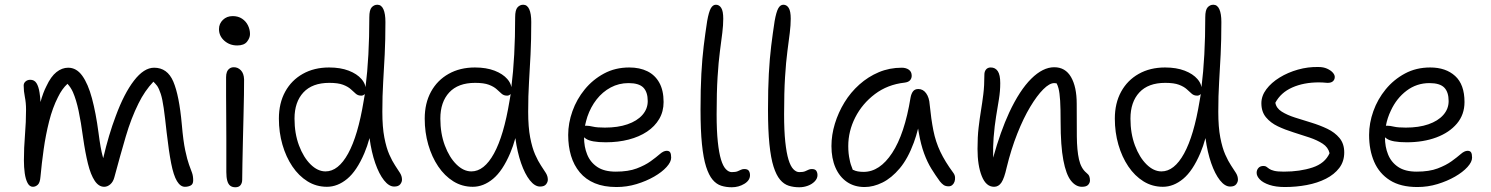

<svg xmlns="http://www.w3.org/2000/svg" viewBox="-20 -780 6297 811"><path d="M119 9Q105 9 96.5 -7Q88 -23 84.5 -48.5Q81 -74 81 -102Q81 -155 85.5 -210Q90 -265 90 -317Q90 -346 85 -370.5Q80 -395 80 -419Q80 -429 88 -436Q96 -443 108 -443Q125 -443 134 -429Q143 -415 147 -389Q150 -371 151 -349Q162 -389 176 -416Q195 -457 218.5 -475.5Q242 -494 268 -494Q303 -494 327.5 -460Q352 -426 368.5 -364.5Q385 -303 396 -220Q405 -150 414 -119Q415 -115 416 -112Q439 -211 469 -290Q504 -385 546 -439.5Q588 -494 631 -494Q687 -494 712 -435.5Q737 -377 748 -254Q754 -184 762.5 -144.5Q771 -105 778.5 -84.5Q786 -64 791 -50.5Q796 -37 796 -18Q796 -2 785.5 3.5Q775 9 761 9Q742 9 727.5 -15Q713 -39 703 -90Q693 -141 684 -220Q677 -285 671.5 -323.5Q666 -362 659 -383.5Q652 -405 644 -417Q637 -426 628 -435Q591 -396 565 -343Q534 -281 511 -202.5Q488 -124 463 -31Q458 -12 446 -1.5Q434 9 420 9Q397 9 380 -16.5Q363 -42 351.5 -88.5Q340 -135 331 -198Q322 -265 312 -312Q302 -359 288 -391Q279 -411 265 -426Q242 -405 225 -370Q202 -325 187.5 -267.5Q173 -210 164.5 -149.5Q156 -89 151 -34Q149 -8 139.5 0.5Q130 9 119 9Z M974 11Q961 11 952.5 4.5Q944 -2 940 -16.5Q936 -31 936 -53V-194Q936 -252 935.5 -295Q935 -338 935 -375V-454Q935 -467 938.5 -476Q942 -485 949.5 -490.5Q957 -496 968 -496Q985 -496 997.5 -483Q1010 -470 1011 -445Q1011 -422 1010.5 -380Q1010 -338 1008.5 -286.5Q1007 -235 1006 -183.5Q1005 -132 1004 -89Q1003 -46 1003 -21Q1003 -7 996 2Q989 11 974 11ZM982 -588Q950 -588 927.5 -608Q905 -628 905 -657Q905 -680 921.5 -696Q938 -712 963 -712Q986 -712 1002.5 -701Q1019 -690 1027.5 -672.5Q1036 -655 1036 -636Q1036 -620 1023.5 -604Q1011 -588 982 -588Z M1361 9Q1316 9 1279 -14Q1242 -37 1215 -77Q1188 -117 1173 -169Q1158 -221 1158 -279Q1158 -344 1184.5 -392.5Q1211 -441 1259 -468Q1307 -495 1370 -495Q1418 -495 1453 -481.5Q1488 -468 1507 -446Q1521 -430 1524 -412Q1540 -539 1540 -707Q1540 -738 1550 -749Q1560 -760 1574 -760Q1591 -760 1599.5 -741Q1608 -722 1608 -687Q1608 -610 1605 -550Q1602 -490 1598.5 -433Q1595 -376 1595 -308Q1595 -243 1603.5 -199Q1612 -155 1624.5 -127Q1637 -99 1649 -81Q1661 -63 1669.5 -49.5Q1678 -36 1678 -21Q1678 -11 1670.5 -1.5Q1663 8 1645 8Q1623 8 1602 -18.5Q1581 -45 1565 -91Q1549 -137 1541 -196Q1541 -196 1541 -197Q1531 -161 1519 -133Q1487 -58 1446.5 -24.5Q1406 9 1361 9ZM1521 -382Q1520 -382 1520 -382Q1514 -376 1506 -376Q1492 -376 1483 -384Q1474 -392 1462 -403Q1450 -414 1429 -422Q1408 -430 1371 -430Q1299 -430 1261.5 -389.5Q1224 -349 1224 -279Q1224 -216 1243 -165.5Q1262 -115 1292 -85.5Q1322 -56 1355 -56Q1409 -56 1450.5 -131.5Q1492 -207 1516 -353Q1518 -367 1521 -382Z M1977 9Q1932 9 1895 -14Q1858 -37 1831 -77Q1804 -117 1789 -169Q1774 -221 1774 -279Q1774 -344 1800.5 -392.5Q1827 -441 1875 -468Q1923 -495 1986 -495Q2034 -495 2069 -481.5Q2104 -468 2123 -446Q2137 -430 2140 -412Q2156 -539 2156 -707Q2156 -738 2166 -749Q2176 -760 2190 -760Q2207 -760 2215.5 -741Q2224 -722 2224 -687Q2224 -610 2221 -550Q2218 -490 2214.5 -433Q2211 -376 2211 -308Q2211 -243 2219.5 -199Q2228 -155 2240.5 -127Q2253 -99 2265 -81Q2277 -63 2285.5 -49.5Q2294 -36 2294 -21Q2294 -11 2286.5 -1.5Q2279 8 2261 8Q2239 8 2218 -18.5Q2197 -45 2181 -91Q2165 -137 2157 -196Q2157 -196 2157 -197Q2147 -161 2135 -133Q2103 -58 2062.5 -24.5Q2022 9 1977 9ZM2137 -382Q2136 -382 2136 -382Q2130 -376 2122 -376Q2108 -376 2099 -384Q2090 -392 2078 -403Q2066 -414 2045 -422Q2024 -430 1987 -430Q1915 -430 1877.5 -389.5Q1840 -349 1840 -279Q1840 -216 1859 -165.5Q1878 -115 1908 -85.5Q1938 -56 1971 -56Q2025 -56 2066.5 -131.5Q2108 -207 2132 -353Q2134 -367 2137 -382Z M2584 10Q2531 10 2492.5 -6Q2454 -22 2429 -52Q2404 -82 2392 -122Q2380 -162 2380 -210Q2380 -260 2398 -310.5Q2416 -361 2450 -402.5Q2484 -444 2531.5 -469.5Q2579 -495 2638 -495Q2682 -495 2714.5 -479Q2747 -463 2765 -430.5Q2783 -398 2783 -349Q2783 -309 2764.5 -277.5Q2746 -246 2713 -224Q2680 -202 2635.5 -190.5Q2591 -179 2539 -179Q2477 -179 2455 -194Q2450 -197 2447 -200Q2447 -160 2460 -128Q2473 -95 2502.5 -75Q2532 -55 2581 -55Q2634 -55 2669.5 -68.5Q2705 -82 2728.5 -99Q2752 -116 2767.5 -129.5Q2783 -143 2796 -143Q2807 -143 2811 -136Q2815 -129 2815 -114Q2815 -96 2795.5 -74.5Q2776 -53 2743 -34Q2710 -15 2669 -2.5Q2628 10 2584 10ZM2451 -249Q2454 -249 2457 -249Q2468 -249 2485 -245Q2502 -241 2535 -241Q2590 -241 2630.5 -255Q2671 -269 2693.5 -294.5Q2716 -320 2716 -353Q2716 -391 2697.5 -410Q2679 -429 2635 -429Q2594 -429 2559.5 -410.5Q2525 -392 2500 -360Q2475 -328 2461 -287Q2455 -268 2451 -249Z M3071 11Q3047 11 3026.5 4.5Q3006 -2 2990 -21Q2974 -40 2962.5 -76Q2951 -112 2945 -171Q2939 -230 2939 -317Q2939 -404 2942.5 -468.5Q2946 -533 2952.5 -586Q2959 -639 2967 -691Q2974 -730 2982.5 -745Q2991 -760 3004 -760Q3018 -760 3026.5 -746.5Q3035 -733 3035 -701Q3035 -674 3031 -641.5Q3027 -609 3021 -564Q3015 -519 3011 -454.5Q3007 -390 3007 -297Q3007 -228 3012 -181Q3017 -134 3025.5 -106Q3034 -78 3046 -65.5Q3058 -53 3071 -53Q3087 -53 3095.5 -56.5Q3104 -60 3110 -63Q3116 -66 3124 -66Q3138 -66 3143 -58.5Q3148 -51 3148 -40Q3148 -18 3124 -3.5Q3100 11 3071 11Z M3356 11Q3332 11 3311.5 4.5Q3291 -2 3275 -21Q3259 -40 3247.5 -76Q3236 -112 3230 -171Q3224 -230 3224 -317Q3224 -404 3227.5 -468.5Q3231 -533 3237.5 -586Q3244 -639 3252 -691Q3259 -730 3267.5 -745Q3276 -760 3289 -760Q3303 -760 3311.5 -746.5Q3320 -733 3320 -701Q3320 -674 3316 -641.5Q3312 -609 3306 -564Q3300 -519 3296 -454.5Q3292 -390 3292 -297Q3292 -228 3297 -181Q3302 -134 3310.5 -106Q3319 -78 3331 -65.5Q3343 -53 3356 -53Q3372 -53 3380.5 -56.5Q3389 -60 3395 -63Q3401 -66 3409 -66Q3423 -66 3428 -58.5Q3433 -51 3433 -40Q3433 -26 3421.5 -14Q3410 -2 3392.5 4.5Q3375 11 3356 11Z M3632 10Q3589 10 3557.5 -11.5Q3526 -33 3509 -72Q3492 -111 3492 -163Q3492 -210 3506.5 -257.5Q3521 -305 3547 -347.5Q3573 -390 3610 -423Q3647 -456 3692 -475Q3737 -494 3789 -494Q3807 -494 3819 -485.5Q3831 -477 3831 -460Q3831 -449 3824 -441Q3817 -433 3801 -431Q3729 -423 3675.5 -382.5Q3622 -342 3592.5 -284Q3563 -226 3563 -163Q3563 -131 3569 -105Q3572 -87 3582 -63Q3583 -62 3585 -62Q3600 -54 3628 -54Q3696 -54 3748.5 -134Q3801 -214 3826 -367Q3829 -384 3836.5 -394Q3844 -404 3859 -404Q3879 -404 3892 -386Q3905 -368 3907 -338Q3913 -277 3922.5 -229Q3932 -181 3952 -139Q3972 -97 4006 -51Q4013 -42 4014 -32Q4015 -22 4012 -13Q4009 -4 4002.5 1.5Q3996 7 3987 7Q3974 7 3966 1.5Q3958 -4 3950 -14Q3931 -40 3914 -67.5Q3897 -95 3883.5 -131.5Q3870 -168 3861 -219Q3859 -228 3858 -237Q3850 -205 3840 -178Q3815 -110 3780.5 -69Q3746 -28 3707.5 -9Q3669 10 3632 10Z M4550 9Q4524 9 4503.5 -17Q4483 -43 4471.5 -103.5Q4460 -164 4460 -265Q4460 -321 4458 -354.5Q4456 -388 4451 -407Q4448 -419 4443 -428Q4438 -429 4433 -429Q4413 -429 4386.5 -402.5Q4360 -376 4331.5 -328.5Q4303 -281 4277 -215.5Q4251 -150 4232 -72Q4222 -27 4210 -9Q4198 9 4179 9Q4145 9 4127 -36Q4109 -81 4109 -151Q4109 -202 4113.5 -240.5Q4118 -279 4123.5 -312.5Q4129 -346 4133.5 -382Q4138 -418 4138 -465Q4138 -478 4145 -486.5Q4152 -495 4165 -495Q4184 -495 4194.5 -479.5Q4205 -464 4205 -429Q4205 -395 4199.5 -361.5Q4194 -328 4187.5 -288.5Q4181 -249 4177 -199Q4174 -161 4175 -114Q4206 -225 4243 -305Q4287 -399 4336 -447.5Q4385 -496 4433 -496Q4480 -496 4504 -454.5Q4528 -413 4528 -342Q4528 -262 4528.5 -203.5Q4529 -145 4537.5 -107Q4546 -69 4569 -50Q4578 -43 4581 -35.5Q4584 -28 4584 -18Q4584 -8 4576.5 0.5Q4569 9 4550 9Z M4892 9Q4847 9 4810 -14Q4773 -37 4746 -77Q4719 -117 4704 -169Q4689 -221 4689 -279Q4689 -344 4715.5 -392.5Q4742 -441 4790 -468Q4838 -495 4901 -495Q4949 -495 4984 -481.5Q5019 -468 5038 -446Q5052 -430 5055 -412Q5071 -539 5071 -707Q5071 -738 5081 -749Q5091 -760 5105 -760Q5122 -760 5130.5 -741Q5139 -722 5139 -687Q5139 -610 5136 -550Q5133 -490 5129.5 -433Q5126 -376 5126 -308Q5126 -243 5134.5 -199Q5143 -155 5155.5 -127Q5168 -99 5180 -81Q5192 -63 5200.5 -49.5Q5209 -36 5209 -21Q5209 -11 5201.5 -1.5Q5194 8 5176 8Q5154 8 5133 -18.5Q5112 -45 5096 -91Q5080 -137 5072 -196Q5072 -196 5072 -197Q5062 -161 5050 -133Q5018 -58 4977.5 -24.5Q4937 9 4892 9ZM5052 -382Q5051 -382 5051 -382Q5045 -376 5037 -376Q5023 -376 5014 -384Q5005 -392 4993 -403Q4981 -414 4960 -422Q4939 -430 4902 -430Q4830 -430 4792.5 -389.5Q4755 -349 4755 -279Q4755 -216 4774 -165.5Q4793 -115 4823 -85.5Q4853 -56 4886 -56Q4940 -56 4981.5 -131.5Q5023 -207 5047 -353Q5049 -367 5052 -382Z M5407 10Q5369 10 5342 1Q5315 -8 5301.5 -22Q5288 -36 5288 -50Q5288 -62 5295.5 -70.5Q5303 -79 5317 -79Q5325 -79 5329.5 -75.5Q5334 -72 5341 -67Q5348 -62 5362 -58.5Q5376 -55 5403 -55Q5471 -55 5524 -72.5Q5577 -90 5596 -133Q5590 -158 5567 -173Q5544 -188 5511.5 -199Q5479 -210 5443.5 -221Q5408 -232 5377.5 -246.5Q5347 -261 5327.5 -284.5Q5308 -308 5308 -344Q5308 -375 5329 -403Q5350 -431 5385 -452.5Q5420 -474 5462.5 -486Q5505 -498 5549 -497Q5570 -497 5585.5 -490Q5601 -483 5609.5 -473.5Q5618 -464 5618 -455Q5618 -444 5610.5 -437Q5603 -430 5588 -430Q5585 -430 5580 -430.5Q5575 -431 5568 -431.5Q5561 -432 5551 -432Q5487 -432 5438.5 -410.5Q5390 -389 5367 -346Q5371 -323 5394 -308.5Q5417 -294 5450 -283.5Q5483 -273 5519 -262Q5555 -251 5586.5 -236Q5618 -221 5638 -197Q5658 -173 5658 -136Q5658 -98 5637 -70.5Q5616 -43 5580.5 -25Q5545 -7 5500 1.5Q5455 10 5407 10Z M5967 10Q5896 10 5851 -18.5Q5806 -47 5784.5 -96.5Q5763 -146 5763 -210Q5763 -260 5781 -310.5Q5799 -361 5833 -402.5Q5867 -444 5914.5 -469.5Q5962 -495 6021 -495Q6087 -495 6126.5 -459Q6166 -423 6166 -349Q6166 -296 6134 -258Q6102 -220 6047 -199.5Q5992 -179 5922 -179Q5860 -179 5838 -194Q5833 -197 5830 -200Q5830 -160 5843 -128Q5856 -95 5885.5 -75Q5915 -55 5964 -55Q6017 -55 6052.5 -68.5Q6088 -82 6111.5 -99Q6135 -116 6150.5 -129.5Q6166 -143 6179 -143Q6190 -143 6194 -136Q6198 -129 6198 -114Q6198 -96 6178.5 -74.5Q6159 -53 6126 -34Q6093 -15 6052 -2.5Q6011 10 5967 10ZM5834 -249Q5837 -249 5840 -249Q5851 -249 5868 -245Q5885 -241 5918 -241Q5973 -241 6013.5 -255Q6054 -269 6076.5 -294.5Q6099 -320 6099 -353Q6099 -391 6080.5 -410Q6062 -429 6018 -429Q5964 -429 5921.5 -397Q5879 -365 5855 -313Q5840 -282 5834 -249Z"/></svg>

Font: Shantell Sans Light Light
Style: Regular
Weight: 300
Version: Version 1.008;[ac192a2d6]